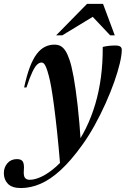

<svg xmlns="http://www.w3.org/2000/svg" viewBox="-103 -738 653 998"><path d="M34.5 -283.5H22.5Q36 -346.5 52.2 -389.2Q68.5 -432 88 -457.5Q107.5 -483 130.5 -494.5Q153.5 -506 180 -506Q198 -506 211.8 -498.8Q225.5 -491.5 237 -474Q248.5 -456.5 258.5 -426.5Q269 -396.5 279.8 -337.2Q290.5 -278 300.5 -190.2Q310.5 -102.5 318 14.5L210.5 127.5Q202 25.5 193.8 -52.2Q185.5 -130 178 -186.8Q170.5 -243.5 163.8 -282.2Q157 -321 150.5 -344.5Q143 -373 136.8 -387.8Q130.5 -402.5 125 -407.8Q119.5 -413 113 -413Q102 -413 90.5 -402.8Q79 -392.5 65.5 -364.5Q52 -336.5 34.5 -283.5ZM263 43 277.5 37Q315.5 -14 344.2 -72.8Q373 -131.5 392.5 -197.8Q412 -264 421.8 -338Q431.5 -412 431 -494Q447 -498 463.8 -499.8Q480.5 -501.5 496 -501.5Q514 -501.5 522 -496Q530 -490.5 530 -479Q530 -452 519.8 -408.8Q509.5 -365.5 490.8 -312.2Q472 -259 446.2 -201.5Q420.5 -144 389.5 -87.8Q358.5 -31.5 323.5 17Q265.5 97.5 212 146.5Q158.5 195.5 107.2 217.5Q56 239.5 6 239.5Q-40 239.5 -61.5 217.8Q-83 196 -83 162Q-83 132 -64.5 110.5Q-46 89 -15 89Q8 89 15.8 102.2Q23.5 115.5 21 145.5Q18.5 175.5 26.5 186Q34.5 196.5 51.5 196.5Q79.5 196.5 115 179.2Q150.5 162 189 127.8Q227.5 93.5 263 43ZM189 -554.5 349.5 -718H432.5L493.5 -554.5H469.5L363 -667.5H407L221 -554.5Z"/></svg>

Font: Newsreader 60pt SemiBold
Style: Italic
Weight: 600
Italic angle: -17°
Designer: Hugues Gentile
Foundry: Production Type
Version: Version 1.003